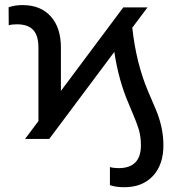

<svg xmlns="http://www.w3.org/2000/svg" viewBox="-20 -558 691 771"><path d="M80.6 0 134.3 -71.8V-367.7Q134.3 -415 113.3 -437.7Q92.3 -460.4 47.9 -460.4Q26.9 -460.4 15.1 -456.5L14.6 -528.8Q40 -537.6 70.8 -537.6Q142.6 -537.6 183.6 -492.4Q224.6 -447.3 224.6 -366.7V-192.9L475.1 -528.3H572.3L511.2 -446.8Q526.4 -306.2 573.7 -193.4L606.9 -115.7Q636.2 -44.4 636.2 25.4Q636.2 103.5 594 148.7Q551.8 193.8 479 193.8Q445.3 193.8 421.4 185.5V112.8Q436.5 117.2 456.1 117.2Q545.9 117.2 545.9 25.4Q545.9 -7.8 537.8 -36.4Q529.8 -64.9 496.1 -143.1Q456.5 -234.4 439 -349.6L177.7 0Z"/></svg>

Font: Roboto
Style: Regular
Weight: 400
Designer: Google
Version: Version 2.134; 2016; ttfautohint (v1.6)